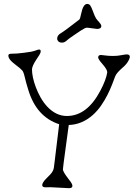

<svg xmlns="http://www.w3.org/2000/svg" viewBox="-20 -940 687 979"><path d="M237.3 14.6 213.4 15.1Q187 15.1 199.2 -8.8Q205.1 -19.5 217.8 -31.5Q230.5 -43.5 236.8 -50.8Q252.4 -67.9 254.6 -85Q256.8 -102.1 259 -119.4Q261.2 -136.7 263.2 -154.3L281.7 -306.6Q166 -344.2 124.5 -481Q112.3 -520 106.2 -546.9Q100.1 -573.7 93.5 -580.6Q86.9 -587.4 80.3 -593.3Q73.7 -599.1 64.7 -605.5Q55.7 -611.8 46.4 -620.1Q22.5 -640.1 22.5 -656.2Q22.5 -666 36.4 -666Q50.3 -666 67.4 -667.2Q84.5 -668.5 102.1 -670.9Q143.6 -675.8 158.9 -681.6Q174.3 -687.5 179.2 -687.5Q187.5 -687.5 187.5 -679Q187.5 -670.4 180.7 -659.7Q173.8 -648.9 165.5 -636.7Q143.1 -602.5 143.1 -585.4Q143.1 -568.4 147.9 -544.9Q152.8 -521.5 162.6 -495.4Q172.4 -469.2 187 -443.1Q201.7 -417 221.2 -396Q266.1 -348.6 320.8 -348.6Q424.3 -348.6 492.2 -478.5Q521.5 -534.2 526.9 -571.3Q526.9 -585.4 503.4 -612.3Q480.5 -638.2 480.5 -647Q480.5 -659.7 495.1 -659.7Q499 -659.7 516.6 -657.2Q534.2 -654.8 552.5 -654.8Q570.8 -654.8 580.8 -656Q590.8 -657.2 598.6 -658.7Q619.6 -662.6 625.5 -662.6Q654.3 -662.6 632.8 -626.5Q623.5 -610.8 606.9 -596.7Q573.7 -567.9 567.4 -550.8Q561 -533.7 551.5 -509Q542 -484.4 528.3 -457Q514.6 -429.7 496.1 -402.6Q477.5 -375.5 453.1 -353.5Q397.9 -304.7 330.6 -302.7Q329.6 -296.9 315.9 -194.3Q300.8 -84 300.8 -76.9Q300.8 -69.8 308.3 -57.4Q315.9 -44.9 325 -33.2Q334 -21.5 341.6 -11Q349.1 -0.5 349.1 8.3Q349.1 19.5 331.5 19.5ZM474.6 -792.5 426.3 -798.8Q418.5 -798.8 412.6 -796.1Q406.7 -793.5 392.1 -784.2Q377.4 -774.9 363.8 -765.1Q329.6 -742.2 323.7 -736.3Q310.1 -722.7 296.9 -722.7Q283.7 -722.7 277.6 -729Q271.5 -735.4 271.5 -742.7Q271.5 -760.3 290.5 -771Q309.1 -781.7 383.8 -839.8Q388.7 -842.8 394 -871.1Q404.3 -919.9 424.3 -919.9Q435.5 -919.9 440.9 -911.1Q446.3 -902.3 451.2 -889.2Q456.1 -876 462.4 -860.6Q468.8 -845.2 478 -835.4Q496.6 -815.9 496.6 -807.6Q496.6 -792.5 474.6 -792.5Z"/></svg>

Font: Snowburst One
Style: Regular
Weight: 400
Designer: Annet Stirling
Foundry: Annet Stirling
Version: Version 1.001